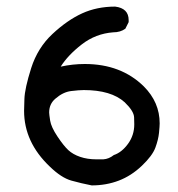

<svg xmlns="http://www.w3.org/2000/svg" viewBox="-20 -572 540 582"><path d="M258 -10Q227 -16 196.5 -24.5Q166 -33 131 -67Q53 -141 53 -236Q53 -240 54 -272Q55 -304 74.5 -365.5Q94 -427 139 -469Q184 -511 229 -531.5Q274 -552 329 -552Q370 -547 370 -511V-505L360 -485Q345 -474 323 -474Q270 -470 228 -437.5Q186 -405 164 -370Q200 -378 237 -378Q347 -378 416 -310Q464 -262 464 -198Q464 -190 462 -169.5Q460 -149 451 -124.5Q442 -100 410 -69.5Q378 -39 340 -24.5Q302 -10 258 -10ZM293 -89Q310 -90 325 -102Q349 -110 368 -136Q387 -162 387 -195Q387 -197 386.5 -216Q386 -235 358 -262Q317 -299 234 -299Q220 -299 195.5 -296Q171 -293 148 -273Q129 -257 129 -231Q129 -226 132 -206.5Q135 -187 154 -158.5Q173 -130 187 -117Q201 -104 223 -96.5Q245 -89 272 -89Z"/></svg>

Font: Xiaolai Mono SC
Style: Regular
Weight: 400
Monospace: yes
Designer: LXGW / Nozomi Seto
Version: Version 3.113;September 30, 2024